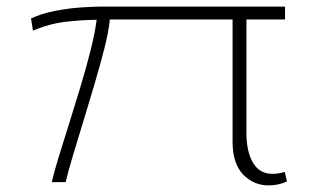

<svg xmlns="http://www.w3.org/2000/svg" viewBox="-20 -552 958 582"><path d="M794 10Q749 10 717 -23Q685 -56 685 -123V-493H313Q309 -454 296 -403.5Q283 -353 266.5 -297Q250 -241 233 -185.5Q216 -130 201.5 -82Q187 -34 179 0H137Q144 -31 158.5 -78Q173 -125 190.5 -180.5Q208 -236 225 -292.5Q242 -349 255 -401Q268 -453 273 -492Q236 -492 183.5 -486.5Q131 -481 80 -459L74 -496Q106 -511 147 -519Q188 -527 226 -529.5Q264 -532 287 -532H844V-493H727V-150Q727 -92 747 -58.5Q767 -25 806 -25Q824 -25 843 -31L850 -2Q824 10 794 10Z"/></svg>

Font: Georama ExtraExtended ExtraLight
Style: Regular
Weight: 200
Width: 8
Designer: Jean-Baptiste Levee
Foundry: Production Type
Version: Version 1.000